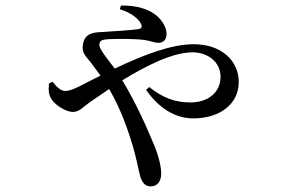

<svg xmlns="http://www.w3.org/2000/svg" viewBox="-20 -597 1040 686"><path d="M670 -174C764 -174 833 -224 833 -304C833 -381 770 -439 672 -439C592 -439 493 -401 390 -352C365 -385 335 -421 335 -436C335 -453 345 -455 366 -457C409 -459 471 -458 497 -454C514 -452 532 -444 546 -444C563 -444 575 -455 575 -475C575 -494 566 -513 550 -531C529 -555 484 -579 412 -577L408 -564C451 -551 477 -528 484 -511C489 -500 486 -495 475 -493C455 -490 403 -486 351 -483C326 -481 282 -485 276 -436C271 -407 289 -394 305 -373L339 -327L282 -298C256 -284 231 -272 213 -272C196 -272 181 -288 168 -305L155 -299C152 -271 155 -256 165 -241C179 -220 217 -197 240 -197C264 -197 275 -214 307 -236L370 -279C413 -205 438 -130 454 -77C468 -30 475 12 481 33C489 58 500 69 519 69C542 69 556 51 556 23C556 -5 544 -49 528 -85C504 -143 465 -231 417 -310C505 -364 598 -410 668 -410C723 -410 768 -375 768 -323C768 -266 723 -231 660 -231C604 -231 561 -248 513 -286L502 -276C548 -209 608 -174 670 -174Z"/></svg>

Font: Source Han Serif SC Medium
Style: Regular
Weight: 500
Designer: Ryoko NISHIZUKA 西塚涼子 (kana & ideographs); Frank Grießhammer (Latin, Greek & Cyrillic); Wenlong ZHANG 张文龙 (bopomofo); San
Foundry: Adobe
Version: Version 2.003;hotconv 1.1.1;makeotfexe 2.6.0